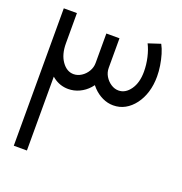

<svg xmlns="http://www.w3.org/2000/svg" viewBox="-130 -835 898 948"><g transform="rotate(20 319.0 -361.0)"><path d="M437 -355Q408 -355 380.5 -368Q353 -381 331 -404Q309 -427 297 -457Q285 -487 285 -522V-677H354V-522Q354 -498 366 -478Q378 -458 397 -445.5Q416 -433 437 -433Q473 -433 498.5 -469Q524 -505 524 -563Q524 -600 515.5 -637Q507 -674 493 -701L557 -722Q568 -702 576 -675Q584 -648 588.5 -619Q593 -590 593 -563Q593 -518 581.5 -480.5Q570 -443 548.5 -414.5Q527 -386 499 -370.5Q471 -355 437 -355ZM45 0V-722H114V0ZM201 -355Q157 -355 121.5 -382Q86 -409 65.5 -456.5Q45 -504 45 -563H114Q114 -505 139.5 -469Q165 -433 201 -433Q222 -433 241.5 -445.5Q261 -458 273 -478.5Q285 -499 285 -522V-677H354V-522Q354 -488 341.5 -458Q329 -428 308 -404.5Q287 -381 259 -368Q231 -355 201 -355Z"/></g></svg>

Font: Alexandria Light
Style: Regular
Weight: 300
Designer: Mohamed Gaber
Foundry: Kief Type Foundry
Version: Version 5.100